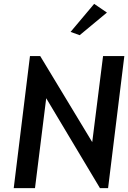

<svg xmlns="http://www.w3.org/2000/svg" viewBox="-20 -983 663 993"><path d="M497 -10H539L623 -693H513L457 -248L188 -693H135L51 -10H161L219 -475ZM345 -818 392 -801 533 -918 467 -963Z"/></svg>

Font: Bluebird
Style: LiNrwObl
Weight: 300
Designer: Jasper
Foundry: Cannot Into Space Fonts
Version: Version 0.98